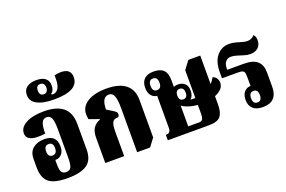

<svg xmlns="http://www.w3.org/2000/svg" viewBox="-104 -1177 2305 1547"><g transform="rotate(-20 1048.5 -403.5)"><path d="M254 11Q138 11 92 -28Q46 -67 46 -155V-228Q46 -289 84 -319Q122 -349 181 -349Q234 -349 259.5 -323.5Q285 -298 285 -251Q285 -208 264 -184.5Q243 -161 214 -161H208V-123Q208 -76 219 -57.5Q230 -39 258 -39Q289 -39 300.5 -61.5Q312 -84 312 -142V-388Q312 -451 300.5 -480Q289 -509 259 -509Q230 -509 217 -481Q204 -453 204 -388Q165 -383 128 -384.5Q91 -386 67 -401Q43 -416 43 -449Q43 -499 100 -530Q157 -561 254 -561Q362 -561 418 -515.5Q474 -470 474 -370V-153Q474 -64 419.5 -26.5Q365 11 254 11ZM200 -202Q239 -202 239 -252Q239 -300 201 -300Q162 -300 162 -251Q162 -202 200 -202Z M369 -622Q317 -622 280.5 -629.5Q244 -637 218 -652Q171 -679 171 -730Q171 -774 201.5 -796Q232 -818 282 -818Q386 -818 386 -734Q386 -715 379.5 -698.5Q373 -682 359 -673V-668Q362 -665 371 -665Q400 -665 418 -691.5Q436 -718 436 -779V-804Q502 -819 539 -802.5Q576 -786 576 -737Q576 -622 369 -622ZM302 -690Q321 -690 330.5 -702.5Q340 -715 340 -734Q340 -754 330.5 -766Q321 -778 302 -778Q283 -778 274.5 -766Q266 -754 266 -734Q266 -715 274.5 -702.5Q283 -690 302 -690Z M849 6V-372Q849 -446 836 -477.5Q823 -509 793 -509Q731 -509 731 -403L779 -373Q797 -362 804.5 -354.5Q812 -347 812 -336Q812 -320 802 -311Q767 -313 753.5 -291Q740 -269 740 -213V0H578V-216Q578 -266 596.5 -296.5Q615 -327 657 -344V-348L571 -379Q569 -394 568 -404Q567 -414 567 -421Q567 -486 627 -523.5Q687 -561 790 -561Q899 -561 955 -516Q1011 -471 1011 -383V-62L960 6Z M1114 0V-46H1115Q1133 -46 1144.5 -55.5Q1156 -65 1156 -93V-366Q1127 -368 1107 -392Q1087 -416 1087 -460Q1087 -508 1114.5 -534Q1142 -560 1194 -560Q1252 -560 1279.5 -532.5Q1307 -505 1307 -443V-388Q1324 -395 1344 -395Q1378 -395 1401 -375Q1424 -355 1424 -314Q1424 -270 1400 -248V-244Q1421 -243 1439 -244V-483L1491 -552H1593V-307Q1613 -328 1626 -354Q1649 -347 1659.5 -329.5Q1670 -312 1670 -292Q1670 -262 1649 -240Q1628 -218 1593 -204V-133Q1593 -66 1567.5 -33Q1542 0 1465 0ZM1171 -409Q1210 -409 1210 -459Q1210 -509 1171 -509Q1133 -509 1133 -459Q1133 -409 1171 -409ZM1345 -267Q1381 -267 1381 -312Q1381 -332 1372.5 -344.5Q1364 -357 1345 -357Q1309 -357 1309 -312Q1309 -267 1345 -267ZM1307 -49H1402Q1424 -49 1431.5 -65Q1439 -81 1439 -112V-185Q1399 -188 1369 -197.5Q1339 -207 1319 -219Q1313 -223 1307 -227Z M1926 11Q1871 11 1842.5 -15.5Q1814 -42 1814 -89Q1814 -136 1836 -159.5Q1858 -183 1887 -183Q1889 -183 1890 -183V-255Q1890 -279 1887.5 -293Q1885 -307 1873 -313.5Q1861 -320 1831 -320H1695V-372Q1695 -463 1736.5 -512Q1778 -561 1842 -561Q1870 -561 1896 -554Q1922 -547 1946.5 -539.5Q1971 -532 1992 -532Q2028 -532 2052 -560Q2070 -545 2070 -511Q2070 -471 2045 -448Q2020 -425 1978 -425Q1953 -425 1925.5 -433.5Q1898 -442 1871 -450.5Q1844 -459 1819 -459Q1794 -459 1776 -439.5Q1758 -420 1758 -378V-370H1901Q1980 -370 2016 -337Q2052 -304 2052 -244V-117Q2052 -55 2021.5 -22Q1991 11 1926 11ZM1899 -39Q1918 -39 1927 -52.5Q1936 -66 1936 -89Q1936 -138 1899 -138Q1860 -138 1860 -88Q1860 -39 1899 -39Z"/></g></svg>

Font: Noto Serif Thai ExtraCondensed Black
Style: Regular
Weight: 900
Width: 2
Designer: Monotype Design Team
Foundry: Monotype Imaging Inc.
Version: Version 2.002; ttfautohint (v1.8.4.7-5d5b)